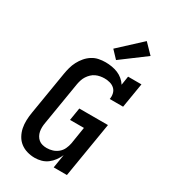

<svg xmlns="http://www.w3.org/2000/svg" viewBox="-237 -1100 1073 1219"><g transform="rotate(30 300.0 -491.0)"><path d="M222 8Q193 8 165.5 0Q138 -8 116.5 -24.5Q95 -41 81.5 -65.5Q68 -90 62.5 -117Q57 -144 58 -173.5Q59 -203 64 -232L116 -547Q120 -571 126.5 -595Q133 -619 145 -642Q157 -665 174 -685Q191 -705 213 -719Q235 -733 260 -738Q285 -743 309 -743Q333 -743 356.5 -739Q380 -735 400.5 -726.5Q421 -718 438.5 -703.5Q456 -689 468 -670L478 -735H576L546 -554H448Q452 -574 447.5 -594Q443 -614 429 -627Q415 -640 395.5 -645.5Q376 -651 355 -651Q340 -651 323.5 -648Q307 -645 292 -638Q277 -631 264.5 -619Q252 -607 243 -593Q234 -579 229 -563.5Q224 -548 221 -532L169 -217Q166 -201 165.5 -184.5Q165 -168 168 -153Q171 -138 178.5 -124.5Q186 -111 197.5 -101.5Q209 -92 224.5 -88Q240 -84 256 -84Q278 -84 299 -90.5Q320 -97 337.5 -111.5Q355 -126 364.5 -146.5Q374 -167 378 -188L398 -313H296L311 -405H521L454 0H357L373 -99Q363 -76 348 -55.5Q333 -35 313 -20Q293 -5 269 1.5Q245 8 222 8ZM359 -788 308 -842 468 -990 536 -920Z"/></g></svg>

Font: Iosevka Etoile SmBdObl
Style: Regular
Weight: 600
Italic angle: -9°
Designer: Belleve Invis
Foundry: Belleve Invis
Version: Version 15.5.2; ttfautohint (v1.8.4)